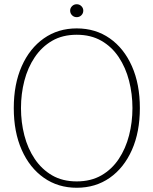

<svg xmlns="http://www.w3.org/2000/svg" viewBox="-20 -874 724 906"><path d="M342 12Q254 12 187 -35Q120 -82 82.5 -166.5Q45 -251 45 -364Q45 -477 82.5 -561.5Q120 -646 187 -693Q254 -740 342 -740Q431 -740 498 -693Q565 -646 602.5 -561.5Q640 -477 640 -364Q640 -251 602.5 -166.5Q565 -82 498 -35Q431 12 342 12ZM342 -18Q409 -18 458.5 -46.5Q508 -75 540.5 -124Q573 -173 589 -235Q605 -297 605 -364Q605 -431 589 -493Q573 -555 540.5 -604Q508 -653 458.5 -681.5Q409 -710 342 -710Q275 -710 226 -681.5Q177 -653 144 -604Q111 -555 95 -493Q79 -431 79 -364Q79 -297 95 -235Q111 -173 144 -124Q177 -75 226 -46.5Q275 -18 342 -18ZM342 -793Q329 -793 320 -802Q311 -811 311 -824Q311 -836 320 -845Q329 -854 342 -854Q355 -854 364 -845Q373 -836 373 -824Q373 -811 364 -802Q355 -793 342 -793Z"/></svg>

Font: Murecho ExtraLight
Style: Regular
Weight: 200
Designer: Neil Summerour
Foundry: Positype
Version: Version 1.010; ttfautohint (v1.8.3)